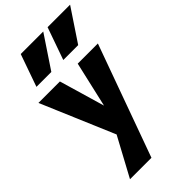

<svg xmlns="http://www.w3.org/2000/svg" viewBox="-300 -790 1158 1158"><g transform="rotate(-45 279.0 -211.0)"><path d="M225 93 4 -427H187L288 -82ZM339 -427H511L252 289H69L253 -52ZM64 -504 137 -711H329L191 -504ZM293 -504 366 -711H558L420 -504Z"/></g></svg>

Font: Ysabeau Infant Black
Style: Regular
Weight: 900
Designer: Christian Thalmann (Catharsis Fonts)
Version: Version 2.001;gftools[0.9.30]; featfreeze: ss01,ss02,lnum